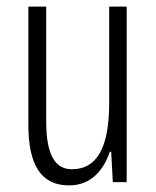

<svg xmlns="http://www.w3.org/2000/svg" viewBox="-20 -552 472 582"><path d="M364 -532H311V-240C311 -103 273 -39 198 -39C146 -39 120 -84 120 -185V-532H66V-173C66 -56 102 10 189 10C257 10 294 -37 313 -92H317L322 0H364Z"/></svg>

Font: Noto Sans Kannada ExtraCondensed Light
Style: Regular
Weight: 300
Width: 2
Designer: Jelle Bosma - Monotype Design Team
Foundry: Monotype Imaging Inc.
Version: Version 2.005